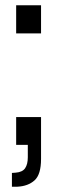

<svg xmlns="http://www.w3.org/2000/svg" viewBox="-20 -547 214 725"><path d="M41 -421V-527H135V-421ZM25 158V106L39 105Q65 103 75 88Q85 73 85 47V0H41V-105H135V53Q135 112 110.5 134Q86 156 46 158Z"/></svg>

Font: Mona Sans Condensed Medium
Style: Regular
Weight: 500
Width: 3
Designer: Deni Anggara
Foundry: GitHub
Version: Version 1.001; ttfautohint (v1.8.4.7-5d5b);gftools[0.9.31]